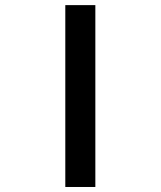

<svg xmlns="http://www.w3.org/2000/svg" viewBox="-20 -745 640 765"><path d="M240.2 0V-724.6H359.9V0Z"/></svg>

Font: Cousine
Style: Bold Italic
Weight: 700
Italic angle: -12°
Monospace: yes
Designer: Steve Matteson
Foundry: Ascender Corporation
Version: Version 1.20